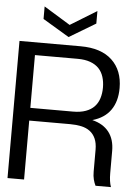

<svg xmlns="http://www.w3.org/2000/svg" viewBox="-60 -947 713 993"><g transform="rotate(5 296.5 -450.5)"><path d="M268 -754 131 -836V-901L268 -817L405 -901V-836ZM554 -514Q554 -445 522.5 -400Q491 -355 428 -337Q485 -323 514.5 -285Q544 -247 544 -187V-72Q544 -28 554 0H474Q467 -14 462.5 -31.5Q458 -49 458 -72V-185Q458 -220 447.5 -243.5Q437 -267 418 -281Q399 -295 373 -300.5Q347 -306 316 -306H103V0H17V-712H334Q441 -712 497.5 -659Q554 -606 554 -514ZM468 -509Q468 -539 460 -564.5Q452 -590 435 -608Q418 -626 390.5 -636Q363 -646 325 -646H103V-372H325Q363 -372 390.5 -382Q418 -392 435 -410Q452 -428 460 -453.5Q468 -479 468 -509Z"/></g></svg>

Font: Firefly Display
Style: Regular
Weight: 400
Designer: Colophon Foundry, Jonny Pinhorn
Foundry: Colophon Foundry
Version: Version 1.200; ttfautohint (v1.8.3)